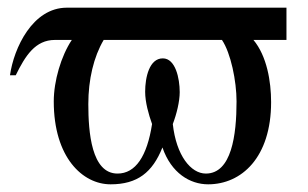

<svg xmlns="http://www.w3.org/2000/svg" viewBox="-20 -470 802 500"><path d="M558 -366C581 -332 596 -259 596 -206C596 -118 583 -18 516 -18C477 -18 439 -65 430 -147C440 -173 448 -206 448 -230C448 -266 437 -318 404 -318C369 -318 358 -269 358 -231C358 -204 367 -172 376 -147C363 -63 333 -18 286 -18C218 -18 210 -126 210 -199C210 -263 224 -322 250 -366ZM726 -366V-450H154C65 -450 16 -345 6 -274H21C46 -325 72 -366 123 -366H167C139 -324 120 -259 120 -206C120 -60 195 10 268 10C338 10 377 -21 403 -86C426 -19 475 10 522 10C609 10 686 -60 686 -204C686 -258 675 -324 640 -366Z"/></svg>

Font: XITS
Style: Regular
Weight: 400
Designer: MicroPress Inc., with final additions and corrections provided by Coen Hoffman, Elsevier (retired)
Version: Version 1.302